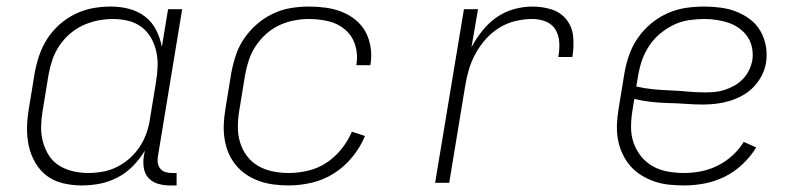

<svg xmlns="http://www.w3.org/2000/svg" viewBox="-20 -558 2440 586"><path d="M229 8Q201 8 173 1.5Q145 -5 123.5 -21Q102 -37 88 -61Q74 -85 68 -112Q62 -139 62.5 -168Q63 -197 68 -226L86 -336Q91 -363 100 -389.5Q109 -416 124.5 -440Q140 -464 162 -483.5Q184 -503 210 -515.5Q236 -528 263 -533Q290 -538 318 -538Q347 -538 374 -531Q401 -524 422.5 -507.5Q444 -491 456.5 -466.5Q469 -442 474 -415L493 -530H536L462 -81Q460 -71 461.5 -61Q463 -51 469 -43.5Q475 -36 484.5 -33Q494 -30 504 -30H519V8H498Q480 8 462.5 3Q445 -2 433.5 -14.5Q422 -27 419 -45Q416 -63 419 -81L422 -98Q407 -73 386 -51.5Q365 -30 339 -16.5Q313 -3 285.5 2.5Q258 8 229 8Q229 8 229 8Q229 8 229 8ZM249 -30Q271 -30 293.5 -34Q316 -38 337 -48.5Q358 -59 376 -75Q394 -91 407 -111Q420 -131 427.5 -153Q435 -175 438 -197L456 -307Q460 -331 461 -354.5Q462 -378 457 -400.5Q452 -423 441 -442.5Q430 -462 412 -475.5Q394 -489 371.5 -494.5Q349 -500 325 -500Q302 -500 279 -495.5Q256 -491 234 -481Q212 -471 193 -454.5Q174 -438 160.5 -417.5Q147 -397 139.5 -374.5Q132 -352 128 -329L110 -219Q106 -195 105.5 -171.5Q105 -148 111 -125.5Q117 -103 129 -84Q141 -65 160 -53Q179 -41 202 -35.5Q225 -30 249 -30Z M861 8Q838 8 815 5Q792 2 771 -5.5Q750 -13 732 -25Q714 -37 700 -54Q686 -71 677.5 -91Q669 -111 665.5 -133.5Q662 -156 663 -179Q664 -202 668 -226L686 -336Q691 -363 700 -390Q709 -417 725.5 -441Q742 -465 764.5 -484.5Q787 -504 813.5 -516.5Q840 -529 868 -533.5Q896 -538 923 -538Q949 -538 974.5 -534.5Q1000 -531 1023 -522Q1046 -513 1065 -497.5Q1084 -482 1095.5 -461Q1107 -440 1111 -414.5Q1115 -389 1111 -363Q1111 -362 1110.5 -361Q1110 -360 1110 -359H1067Q1068 -360 1068 -360.5Q1068 -361 1068 -362Q1073 -392 1064 -420.5Q1055 -449 1033.5 -467.5Q1012 -486 983 -493Q954 -500 923 -500Q900 -500 877 -495.5Q854 -491 832.5 -481Q811 -471 792.5 -454.5Q774 -438 760.5 -417.5Q747 -397 739.5 -374.5Q732 -352 728 -329L710 -219Q706 -195 706 -170Q706 -145 713 -122.5Q720 -100 734 -81.5Q748 -63 768 -51.5Q788 -40 812 -35Q836 -30 861 -30Q890 -30 920 -37Q950 -44 976 -61Q1002 -78 1022 -103Q1042 -128 1054 -156L1094 -143Q1080 -109 1055.5 -79Q1031 -49 999.5 -29Q968 -9 932 -0.5Q896 8 861 8Z M1308 0 1396 -530H1439L1419 -414Q1433 -440 1452 -464Q1471 -488 1495.5 -505Q1520 -522 1548.5 -530Q1577 -538 1605 -538Q1636 -538 1664 -529Q1692 -520 1709.5 -497.5Q1727 -475 1729.5 -444.5Q1732 -414 1727 -384H1684Q1688 -406 1687 -427.5Q1686 -449 1676 -466.5Q1666 -484 1646.5 -492Q1627 -500 1605 -500Q1580 -500 1554 -494Q1528 -488 1505 -474Q1482 -460 1463.5 -439.5Q1445 -419 1432 -395.5Q1419 -372 1411.5 -347Q1404 -322 1400 -297L1351 0Z M2068 8Q2044 8 2021 5.5Q1998 3 1976.5 -4.5Q1955 -12 1936 -24Q1917 -36 1903 -52.5Q1889 -69 1879.5 -89.5Q1870 -110 1866 -132.5Q1862 -155 1863 -178.5Q1864 -202 1868 -226L1886 -336Q1891 -364 1900.5 -391Q1910 -418 1927 -442.5Q1944 -467 1967.5 -486.5Q1991 -506 2018.5 -518Q2046 -530 2074 -534Q2102 -538 2130 -538Q2155 -538 2180.5 -534.5Q2206 -531 2228.5 -522Q2251 -513 2270 -498.5Q2289 -484 2301 -463Q2313 -442 2317.5 -417.5Q2322 -393 2318 -367Q2315 -347 2305 -327.5Q2295 -308 2280 -292.5Q2265 -277 2246 -266.5Q2227 -256 2207 -250Q2187 -244 2166.5 -241.5Q2146 -239 2126 -239Q2099 -239 2072.5 -241Q2046 -243 2020 -243.5Q1994 -244 1967.5 -247Q1941 -250 1916 -256L1910 -219Q1906 -194 1906 -169Q1906 -144 1914 -121.5Q1922 -99 1937 -80.5Q1952 -62 1972.5 -50.5Q1993 -39 2017.5 -34.5Q2042 -30 2068 -30Q2093 -30 2119 -35Q2145 -40 2169.5 -52Q2194 -64 2215 -83Q2236 -102 2250 -125L2288 -108Q2271 -80 2246 -56.5Q2221 -33 2191.5 -18.5Q2162 -4 2130.5 2Q2099 8 2068 8ZM2132 -276Q2147 -276 2162.5 -277.5Q2178 -279 2193 -284Q2208 -289 2222 -297Q2236 -305 2247.5 -317Q2259 -329 2266 -343.5Q2273 -358 2276 -373Q2279 -392 2275.5 -411Q2272 -430 2262 -445Q2252 -460 2237 -471Q2222 -482 2205 -488Q2188 -494 2168.5 -497Q2149 -500 2130 -500Q2107 -500 2083 -496.5Q2059 -493 2037 -482.5Q2015 -472 1995.5 -456Q1976 -440 1962 -419Q1948 -398 1940 -375.5Q1932 -353 1928 -329L1922 -294Q1948 -288 1974 -285.5Q2000 -283 2026.5 -282Q2053 -281 2079 -278.5Q2105 -276 2132 -276Z"/></svg>

Font: Iosevka Curly XLtEx
Style: Italic
Weight: 200
Width: 7
Italic angle: -9°
Monospace: yes
Designer: Belleve Invis
Foundry: Belleve Invis
Version: Version 11.1.0; ttfautohint (v1.8.3)